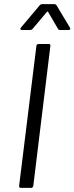

<svg xmlns="http://www.w3.org/2000/svg" viewBox="-20 -914 362 934"><path d="M73 -10 157 -690Q157 -694 160 -697Q163 -700 167 -700H217Q227 -700 225 -690L142 -10Q140 0 131 0H81Q77 0 74.5 -3Q72 -6 73 -10ZM82 -780 173 -888Q178 -894 187 -894H243Q251 -894 255 -888L320 -780L322 -775Q322 -768 313 -768H274Q264 -768 262 -774L214 -856Q213 -858 211 -858Q209 -858 208 -856L139 -774Q134 -768 126 -768H87Q81 -768 79.5 -771.5Q78 -775 82 -780Z"/></svg>

Font: Barlow
Style: Italic
Weight: 400
Italic angle: -7°
Designer: Jeremy Tribby
Foundry: Tribby Type
Version: Version 1.408